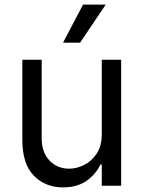

<svg xmlns="http://www.w3.org/2000/svg" viewBox="-20 -804 621 831"><path d="M420.5 -223V-545.5H504.3V0H420.5V-92.3H414.8Q395.6 -50.8 355.1 -21.8Q314.6 7.1 252.8 7.1Q176.1 7.1 126.4 -43.7Q76.7 -94.5 76.7 -198.9V-545.5H160.5V-204.5Q160.5 -144.9 194.1 -109.4Q227.6 -73.9 279.8 -73.9Q311.1 -73.9 343.6 -89.8Q376.1 -105.8 398.3 -138.8Q420.5 -171.9 420.5 -223ZM252.8 -619.3 339.5 -784.1H437.5L326.7 -619.3Z"/></svg>

Font: Inter Alia
Style: Regular
Weight: 400
Designer: Rasmus Andersson (Latin, Greek, Cyrillic etc.) and Evan from Shavian.info (Shavian, old style figures)
Foundry: Shavian.info
Version: Version 0.001;git-37ab20767